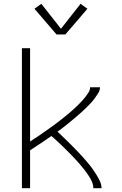

<svg xmlns="http://www.w3.org/2000/svg" viewBox="-20 -988 640 1008"><path d="M95 0V-735H138V-245Q149 -253 160.5 -260Q172 -267 183 -274.5Q194 -282 205 -290Q216 -298 227 -305.5Q238 -313 249 -321Q260 -329 271 -337Q282 -345 292.5 -353.5Q303 -362 313.5 -370Q324 -378 334.5 -387Q345 -396 355 -404.5Q365 -413 375 -422.5Q385 -432 394.5 -441.5Q404 -451 413 -461Q422 -471 430.5 -482Q439 -493 446 -504.5Q453 -516 453 -530H505Q505 -514 496 -499.5Q487 -485 477 -471.5Q467 -458 456 -446Q445 -434 433 -422.5Q421 -411 409 -400Q397 -389 384.5 -378.5Q372 -368 359.5 -357.5Q347 -347 334 -336.5Q321 -326 308 -316Q295 -306 282 -297Q296 -284 309.5 -270.5Q323 -257 337 -244Q351 -231 364 -217Q377 -203 390.5 -189.5Q404 -176 416.5 -161.5Q429 -147 441.5 -132.5Q454 -118 465 -102.5Q476 -87 486 -71Q496 -55 504.5 -37Q513 -19 513 0H470Q470 -18 462.5 -34.5Q455 -51 445 -66Q435 -81 424.5 -95Q414 -109 402 -122.5Q390 -136 378 -149.5Q366 -163 353.5 -175.5Q341 -188 328.5 -200.5Q316 -213 303 -225.5Q290 -238 277 -250Q264 -262 250 -274Q223 -255 194.5 -236Q166 -217 138 -199V0ZM277 -807 161 -942 197 -968 300 -837 403 -968 439 -942 323 -807Z"/></svg>

Font: Iosevka Curly XLtEx
Style: Regular
Weight: 200
Width: 7
Monospace: yes
Designer: Belleve Invis
Foundry: Belleve Invis
Version: Version 11.1.0; ttfautohint (v1.8.3)